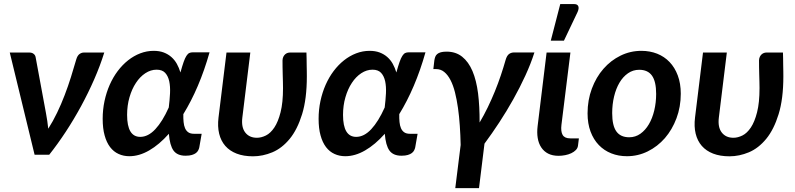

<svg xmlns="http://www.w3.org/2000/svg" viewBox="-20 -776 3988 963"><path d="M503 -512.5H401C393 -512.5 385.5 -509.9 378.5 -504.8C371.5 -499.6 366.2 -490.7 362.5 -478C354.2 -449.3 345.2 -419.8 335.8 -389.2C326.2 -358.8 315.8 -328.5 304.2 -298.5C292.8 -268.5 280.2 -239.2 266.5 -210.8C252.8 -182.2 238 -155.5 222 -130.5C220.7 -143.2 219.1 -156 217.2 -169C215.4 -182 213.2 -195.3 210.5 -209L158.5 -490C157.2 -496.7 153.8 -502.1 148.2 -506.2C142.8 -510.4 135.7 -512.5 127 -512.5H29L153.5 0H227C255 -35.3 282.6 -73.7 309.8 -115C336.9 -156.3 362.5 -199.1 386.5 -243.2C410.5 -287.4 432.5 -332.3 452.5 -378C472.5 -423.7 489.3 -468.5 503 -512.5Z M979.5 -36.5 991.5 -105H953C941.3 -105 931.9 -107.4 924.8 -112.2C917.6 -117.1 912.1 -123.9 908.2 -132.8C904.4 -141.6 901.9 -152 900.8 -164C899.6 -176 899.2 -189.2 899.5 -203.5C925.8 -246.2 950.1 -293.4 972.2 -345.2C994.4 -397.1 1014 -453.2 1031 -513.5H946C939.7 -513.5 934.1 -512.3 929.2 -510C924.4 -507.7 919.7 -502.9 915 -495.8C910.3 -488.6 905.7 -478.3 901 -465C896.3 -451.7 891 -434.2 885 -412.5C880.3 -428.2 874.3 -442.6 867 -455.8C859.7 -468.9 850.5 -480.3 839.5 -490C828.5 -499.7 815.8 -507.2 801.2 -512.8C786.8 -518.2 770 -521 751 -521C727.7 -521 705.2 -516.8 683.5 -508.5C661.8 -500.2 641.5 -488.5 622.5 -473.5C603.5 -458.5 586.2 -440.6 570.5 -419.8C554.8 -398.9 541.4 -375.8 530.2 -350.5C519.1 -325.2 510.4 -298.1 504.2 -269.2C498.1 -240.4 495 -210.7 495 -180C495 -148 498.2 -120.2 504.8 -96.8C511.2 -73.2 520.4 -53.8 532.2 -38.2C544.1 -22.8 558.2 -11.2 574.8 -3.8C591.2 3.8 609.3 7.5 629 7.5C661.7 7.5 694.8 -2.2 728.2 -21.5C761.8 -40.8 794.7 -68.7 827 -105C830 -66.3 837.8 -38.3 850.2 -21C862.8 -3.7 882.8 5 910.5 5C923.5 5 934.2 3.8 942.5 1.2C950.8 -1.2 957.6 -4.5 962.8 -8.5C967.9 -12.5 971.8 -17 974.2 -22C976.8 -27 978.5 -31.8 979.5 -36.5ZM683.5 -89.5C639.5 -89.5 617.5 -126.2 617.5 -199.5C617.5 -231.2 621.5 -260.8 629.5 -288.2C637.5 -315.8 648.2 -339.8 661.8 -360.2C675.2 -380.8 691 -396.9 709 -408.8C727 -420.6 745.8 -426.5 765.5 -426.5C784.2 -426.5 798.4 -421.2 808.2 -410.8C818.1 -400.2 824.9 -386.2 828.8 -368.5C832.6 -350.8 833.9 -330.6 832.8 -307.8C831.6 -284.9 829.5 -261.3 826.5 -237C805.5 -190 783 -153.7 759 -128C735 -102.3 709.8 -89.5 683.5 -89.5Z M1235.5 -512.5H1116L1076 -186.5C1072.3 -156.5 1073.4 -129.5 1079.2 -105.5C1085.1 -81.5 1095.3 -61.1 1110 -44.2C1124.7 -27.4 1143.7 -14.5 1167 -5.5C1190.3 3.5 1217.7 8 1249 8C1281.7 8 1314.1 1.2 1346.2 -12.2C1378.4 -25.8 1407.3 -48.2 1433 -79.5C1458.7 -110.8 1479.4 -152.1 1495.2 -203.2C1511.1 -254.4 1519 -317.7 1519 -393C1519 -399.7 1518.9 -408 1518.8 -418C1518.6 -428 1518.4 -438.6 1518.2 -449.8C1518.1 -460.9 1517.9 -472 1517.8 -483C1517.6 -494 1517.3 -503.8 1517 -512.5H1434.5C1430.5 -512.5 1426.4 -511.8 1422.2 -510.5C1418.1 -509.2 1414.2 -506.9 1410.5 -503.8C1406.8 -500.6 1403.8 -496.5 1401.2 -491.5C1398.8 -486.5 1397.3 -480.5 1397 -473.5C1397 -462.5 1397.1 -451 1397.2 -439C1397.4 -427 1397.7 -414.8 1398 -402.5C1398.3 -390.2 1398.7 -378.2 1399 -366.5C1399.3 -354.8 1399.5 -344 1399.5 -334C1399.5 -285.3 1395.4 -245 1387.2 -213C1379.1 -181 1368.7 -155.5 1356 -136.5C1343.3 -117.5 1329.2 -104.2 1313.8 -96.5C1298.2 -88.8 1283.2 -85 1268.5 -85C1243.2 -85 1223.7 -93.8 1210 -111.5C1196.3 -129.2 1191.5 -154.2 1195.5 -186.5Z M2062.5 -36.5 2074.5 -105H2036C2024.3 -105 2014.9 -107.4 2007.8 -112.2C2000.6 -117.1 1995.1 -123.9 1991.2 -132.8C1987.4 -141.6 1984.9 -152 1983.8 -164C1982.6 -176 1982.2 -189.2 1982.5 -203.5C2008.8 -246.2 2033.1 -293.4 2055.2 -345.2C2077.4 -397.1 2097 -453.2 2114 -513.5H2029C2022.7 -513.5 2017.1 -512.3 2012.2 -510C2007.4 -507.7 2002.7 -502.9 1998 -495.8C1993.3 -488.6 1988.7 -478.3 1984 -465C1979.3 -451.7 1974 -434.2 1968 -412.5C1963.3 -428.2 1957.3 -442.6 1950 -455.8C1942.7 -468.9 1933.5 -480.3 1922.5 -490C1911.5 -499.7 1898.8 -507.2 1884.2 -512.8C1869.8 -518.2 1853 -521 1834 -521C1810.7 -521 1788.2 -516.8 1766.5 -508.5C1744.8 -500.2 1724.5 -488.5 1705.5 -473.5C1686.5 -458.5 1669.2 -440.6 1653.5 -419.8C1637.8 -398.9 1624.4 -375.8 1613.2 -350.5C1602.1 -325.2 1593.4 -298.1 1587.2 -269.2C1581.1 -240.4 1578 -210.7 1578 -180C1578 -148 1581.2 -120.2 1587.8 -96.8C1594.2 -73.2 1603.4 -53.8 1615.2 -38.2C1627.1 -22.8 1641.2 -11.2 1657.8 -3.8C1674.2 3.8 1692.3 7.5 1712 7.5C1744.7 7.5 1777.8 -2.2 1811.2 -21.5C1844.8 -40.8 1877.7 -68.7 1910 -105C1913 -66.3 1920.8 -38.3 1933.2 -21C1945.8 -3.7 1965.8 5 1993.5 5C2006.5 5 2017.2 3.8 2025.5 1.2C2033.8 -1.2 2040.6 -4.5 2045.8 -8.5C2050.9 -12.5 2054.8 -17 2057.2 -22C2059.8 -27 2061.5 -31.8 2062.5 -36.5ZM1766.5 -89.5C1722.5 -89.5 1700.5 -126.2 1700.5 -199.5C1700.5 -231.2 1704.5 -260.8 1712.5 -288.2C1720.5 -315.8 1731.2 -339.8 1744.8 -360.2C1758.2 -380.8 1774 -396.9 1792 -408.8C1810 -420.6 1828.8 -426.5 1848.5 -426.5C1867.2 -426.5 1881.4 -421.2 1891.2 -410.8C1901.1 -400.2 1907.9 -386.2 1911.8 -368.5C1915.6 -350.8 1916.9 -330.6 1915.8 -307.8C1914.6 -284.9 1912.5 -261.3 1909.5 -237C1888.5 -190 1866 -153.7 1842 -128C1818 -102.3 1792.8 -89.5 1766.5 -89.5Z M2263.5 167.5H2382.5L2410 -55.5C2435 -89.2 2459.8 -124.8 2484.5 -162.5C2509.2 -200.2 2532.5 -238.7 2554.5 -278C2576.5 -317.3 2596.7 -356.9 2615 -396.8C2633.3 -436.6 2648.5 -475.3 2660.5 -513H2559.5C2548.8 -513 2539.9 -510.2 2532.8 -504.8C2525.6 -499.2 2520 -489.5 2516 -475.5C2509 -450.8 2501 -425.1 2492 -398.2C2483 -371.4 2473 -344.5 2462 -317.5C2451 -290.5 2439.1 -263.8 2426.2 -237.2C2413.4 -210.8 2399.8 -185.5 2385.5 -161.5C2385.8 -215.2 2383.2 -263.8 2377.8 -307.5C2372.2 -351.2 2362.9 -388.5 2349.8 -419.5C2336.6 -450.5 2319.3 -474.5 2298 -491.5C2276.7 -508.5 2250.7 -517 2220 -517C2208 -517 2198.2 -515.9 2190.8 -513.8C2183.2 -511.6 2177.2 -508.6 2172.8 -504.8C2168.2 -500.9 2165 -496.2 2163 -490.8C2161 -485.2 2159.5 -479.3 2158.5 -473L2153.5 -429.5H2167.5C2182.8 -429.5 2196.4 -424.7 2208.2 -415C2220.1 -405.3 2230.5 -391.8 2239.5 -374.5C2248.5 -357.2 2256 -336.6 2262 -312.8C2268 -288.9 2273 -262.9 2277 -234.8C2281 -206.6 2284.1 -176.8 2286.2 -145.2C2288.4 -113.8 2289.8 -81.7 2290.5 -49Z M2672.5 0ZM2721.5 -512.5 2676.5 -143.5C2673.8 -121.8 2674 -101.9 2677 -83.8C2680 -65.6 2685.9 -49.8 2694.8 -36.5C2703.6 -23.2 2715.2 -12.8 2729.5 -5.5C2743.8 1.8 2761.2 5.5 2781.5 5.5C2792.5 5.5 2803.6 4.4 2814.8 2.2C2825.9 0.1 2836.1 -3.2 2845.2 -7.5C2854.4 -11.8 2862.1 -17.2 2868.2 -23.5C2874.4 -29.8 2878 -37.2 2879 -45.5L2883.5 -82H2840C2821.3 -82 2808.7 -87.8 2802 -99.2C2795.3 -110.8 2793.3 -127.7 2796 -150L2841 -512.5ZM2742.5 -572H2808.5L2877 -716C2882.3 -728 2883.5 -737.6 2880.5 -744.8C2877.5 -751.9 2870.7 -755.5 2860 -755.5H2790Z M3136 -87.5C3107 -87.5 3085.5 -97.2 3071.5 -116.8C3057.5 -136.2 3050.5 -166.8 3050.5 -208.5C3050.5 -237.8 3053.7 -265.7 3060 -292C3066.3 -318.3 3075.3 -341.4 3087 -361.2C3098.7 -381.1 3112.9 -396.8 3129.8 -408.5C3146.6 -420.2 3165.3 -426 3186 -426C3214.7 -426 3236 -416.2 3250 -396.8C3264 -377.2 3271 -346.7 3271 -305C3271 -276 3267.8 -248.3 3261.5 -222C3255.2 -195.7 3246.2 -172.6 3234.5 -152.8C3222.8 -132.9 3208.7 -117.1 3192 -105.2C3175.3 -93.4 3156.7 -87.5 3136 -87.5ZM3124.5 7.5C3161.5 7.5 3196.3 -0.6 3229 -16.8C3261.7 -32.9 3290.2 -55.1 3314.8 -83.2C3339.2 -111.4 3358.7 -144.6 3373 -182.8C3387.3 -220.9 3394.5 -262 3394.5 -306C3394.5 -340.3 3389.5 -370.8 3379.5 -397.5C3369.5 -424.2 3355.8 -446.7 3338.2 -465C3320.8 -483.3 3299.9 -497.2 3275.8 -506.8C3251.6 -516.2 3225.3 -521 3197 -521C3160 -521 3125.2 -513 3092.5 -497C3059.8 -481 3031.2 -459 3006.8 -431C2982.2 -403 2962.8 -369.8 2948.5 -331.5C2934.2 -293.2 2927 -251.8 2927 -207.5C2927 -173.2 2932 -142.7 2942 -116C2952 -89.3 2965.8 -66.8 2983.5 -48.5C3001.2 -30.2 3022 -16.2 3046 -6.8C3070 2.8 3096.2 7.5 3124.5 7.5Z M3625.5 -512.5H3506L3466 -186.5C3462.3 -156.5 3463.4 -129.5 3469.2 -105.5C3475.1 -81.5 3485.3 -61.1 3500 -44.2C3514.7 -27.4 3533.7 -14.5 3557 -5.5C3580.3 3.5 3607.7 8 3639 8C3671.7 8 3704.1 1.2 3736.2 -12.2C3768.4 -25.8 3797.3 -48.2 3823 -79.5C3848.7 -110.8 3869.4 -152.1 3885.2 -203.2C3901.1 -254.4 3909 -317.7 3909 -393C3909 -399.7 3908.9 -408 3908.8 -418C3908.6 -428 3908.4 -438.6 3908.2 -449.8C3908.1 -460.9 3907.9 -472 3907.8 -483C3907.6 -494 3907.3 -503.8 3907 -512.5H3824.5C3820.5 -512.5 3816.4 -511.8 3812.2 -510.5C3808.1 -509.2 3804.2 -506.9 3800.5 -503.8C3796.8 -500.6 3793.8 -496.5 3791.2 -491.5C3788.8 -486.5 3787.3 -480.5 3787 -473.5C3787 -462.5 3787.1 -451 3787.2 -439C3787.4 -427 3787.7 -414.8 3788 -402.5C3788.3 -390.2 3788.7 -378.2 3789 -366.5C3789.3 -354.8 3789.5 -344 3789.5 -334C3789.5 -285.3 3785.4 -245 3777.2 -213C3769.1 -181 3758.7 -155.5 3746 -136.5C3733.3 -117.5 3719.2 -104.2 3703.8 -96.5C3688.2 -88.8 3673.2 -85 3658.5 -85C3633.2 -85 3613.7 -93.8 3600 -111.5C3586.3 -129.2 3581.5 -154.2 3585.5 -186.5Z"/></svg>

Font: Lato
Style: Bold Italic
Weight: 700
Italic angle: -7°
Designer: Lukasz Dziedzic
Foundry: tyPoland Lukasz Dziedzic
Version: Version 2.007; 2014-02-27